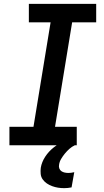

<svg xmlns="http://www.w3.org/2000/svg" viewBox="-20 -755 540 998"><path d="M379 0H29V-96H154L243 -639H130V-735H480V-639H355L266 -96H379ZM314 223Q297 223 281.5 220.5Q266 218 251 212.5Q236 207 223.5 198.5Q211 190 202 177.5Q193 165 191.5 149Q190 133 192 117Q197 87 215 59.5Q233 32 259 11.5Q285 -9 315 -22Q345 -35 375 -40L369 0Q354 7 341 18.5Q328 30 317 43.5Q306 57 297.5 71.5Q289 86 287 102Q285 112 288.5 121Q292 130 299.5 135Q307 140 316.5 142Q326 144 336 144Q343 144 350 143Q357 142 366 140L352 219Q342 221 332.5 222Q323 223 314 223Z"/></svg>

Font: Iosevka Term Curly
Style: Bold Italic
Weight: 700
Italic angle: -9°
Designer: Belleve Invis
Foundry: Belleve Invis
Version: Version 32.3.0